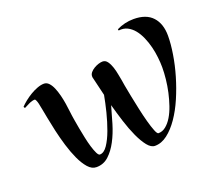

<svg xmlns="http://www.w3.org/2000/svg" viewBox="-77 -475 666 595"><g transform="rotate(-20 256.0 -178.0)"><path d="M496.1 -289.1Q496.1 -262.2 490.7 -228.8Q485.4 -195.3 475.3 -161.1Q465.3 -127 451.4 -94.7Q437.5 -62.5 420.2 -37.4Q402.8 -12.2 383.1 2.9Q363.3 18.1 341.8 18.1Q329.1 18.1 317.1 3.2Q305.2 -11.7 294.2 -35.6Q283.2 -59.6 273.9 -88.9Q264.6 -118.2 256.8 -147Q249.5 -120.1 240.7 -90.8Q231.9 -61.5 219.2 -37.4Q206.5 -13.2 189.5 2.4Q172.4 18.1 148.9 18.1Q133.8 18.1 121.3 3.9Q108.9 -10.3 98.9 -32Q88.9 -53.7 80.8 -80.3Q72.8 -106.9 67.1 -132.1Q61.5 -157.2 57.6 -177.7Q53.7 -198.2 51.8 -208Q51.3 -209.5 50.3 -215.3Q49.3 -221.2 47.9 -227.5Q46.4 -233.9 44.2 -239Q42 -244.1 40 -244.1Q31.7 -244.1 20.8 -239Q9.8 -233.9 2.9 -230L0 -234.9Q6.8 -242.2 16.8 -250.2Q26.9 -258.3 38.3 -265.1Q49.8 -272 61.8 -276.4Q73.7 -280.8 84 -280.8Q92.8 -280.8 99.9 -273.2Q106.9 -265.6 111.8 -253.9Q116.7 -242.2 120.4 -227.8Q124 -213.4 126.2 -199.5Q128.4 -185.5 129.6 -174.3Q130.9 -163.1 131.8 -157.2Q132.3 -153.3 134.3 -141.4Q136.2 -129.4 139.2 -113.5Q142.1 -97.7 145.8 -80.3Q149.4 -63 153.8 -48.6Q158.2 -34.2 162.8 -24.7Q167.5 -15.1 171.9 -15.1Q185.5 -15.1 197.3 -32.5Q209 -49.8 218.5 -75.7Q228 -101.6 235.4 -130.9Q242.7 -160.2 247.1 -184.6Q242.2 -204.1 238.8 -219.5Q235.4 -234.9 232.9 -244.1Q231.9 -246.1 231.9 -251Q231.9 -257.8 236.8 -263.7Q241.7 -269.5 249 -273.9Q256.3 -278.3 264.2 -280.8Q272 -283.2 277.8 -283.2Q287.6 -283.2 293.9 -274.2Q300.3 -265.1 304.2 -252.9Q308.1 -240.7 310.3 -228.3Q312.5 -215.8 314 -209Q314.5 -205.6 317.1 -189.9Q319.8 -174.3 324.2 -152.8Q328.6 -131.3 333.7 -107.2Q338.9 -83 344.5 -62.5Q350.1 -42 355.5 -28.6Q360.8 -15.1 365.2 -15.1Q378.4 -15.1 389.6 -24.2Q400.9 -33.2 409.9 -48.1Q418.9 -63 425.5 -82.3Q432.1 -101.6 436.8 -122.6Q441.4 -143.6 443.6 -164.3Q445.8 -185.1 445.8 -203.1Q445.8 -218.3 443.8 -236.1Q441.9 -253.9 437.5 -271.5Q433.1 -289.1 426 -305.4Q418.9 -321.8 409.2 -333.7Q399.4 -345.7 386.7 -352.1Q374 -358.4 357.9 -356.4L356.9 -360.8Q369.6 -367.2 383.8 -370.6Q397.9 -374 413.1 -374Q454.6 -374 475.3 -351.3Q496.1 -328.6 496.1 -289.1Z"/></g></svg>

Font: Montez
Style: Regular
Weight: 400
Designer: Astigmatic (AOETI)
Foundry: Astigmatic (AOETI)
Version: Version 1.001